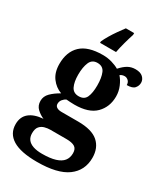

<svg xmlns="http://www.w3.org/2000/svg" viewBox="-241 -866 1043 1206"><g transform="rotate(30 280.0 -263.0)"><path d="M236 240Q118 240 60 204.5Q2 169 2 101Q2 48 37 19Q72 -10 137 -15Q110 -26 87 -47.5Q64 -69 64 -104Q64 -137 89 -162Q114 -187 153 -209Q109 -225 80 -264Q51 -303 51 -364Q51 -452 102 -500.5Q153 -549 260 -549Q295 -549 326 -540Q357 -531 379 -518Q405 -547 429 -560.5Q453 -574 483 -574Q519 -574 537 -557Q555 -540 555 -517Q555 -495 540 -477.5Q525 -460 484 -460Q484 -480 472 -491Q460 -502 446 -502Q426 -502 413 -491Q433 -469 447.5 -435Q462 -401 462 -364Q462 -288 413 -238.5Q364 -189 260 -189Q249 -189 230 -190Q211 -191 202 -192Q188 -186 177 -172.5Q166 -159 166 -141Q166 -125 179 -117Q192 -109 213 -109H334Q434 -109 480 -68.5Q526 -28 526 44Q526 136 455 188Q384 240 236 240ZM238 180Q297 180 334 168.5Q371 157 388.5 135Q406 113 406 80Q406 48 386 35.5Q366 23 325 23H209Q189 23 168.5 28.5Q148 34 134 50Q120 66 120 99Q120 126 133.5 144Q147 162 173.5 171Q200 180 238 180ZM257 -248Q297 -248 311 -279.5Q325 -311 325 -365Q325 -421 310.5 -455Q296 -489 256 -489Q217 -489 202 -454Q187 -419 187 -364Q187 -312 202.5 -280Q218 -248 257 -248ZM206 -616Q215 -637 231 -664Q247 -691 266 -718Q285 -745 301 -766H361V-753Q351 -723 339.5 -681Q328 -639 322 -606H206Z"/></g></svg>

Font: Noto Serif Khojki
Style: Regular
Weight: 400
Designer: Juan Bruce
Version: Version 2.002